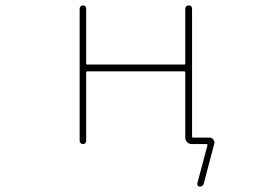

<svg xmlns="http://www.w3.org/2000/svg" viewBox="-20 -564 1040 719"><path d="M727.5 134.8Q723.6 134.8 720.7 131.3Q717.8 127.9 718.8 123L756.8 -19.5Q757.8 -24.4 753.9 -24.4H698.2Q688.5 -24.4 681.2 -31.2Q673.8 -38.1 673.8 -48.8V-292Q673.8 -296.9 668.9 -296.9H307.6Q302.7 -296.9 302.7 -292V-36.1Q302.7 -31.2 299.3 -27.8Q295.9 -24.4 291 -24.4Q286.1 -24.4 282.2 -27.8Q278.3 -31.2 278.3 -36.1V-532.2Q278.3 -537.1 282.2 -540.5Q286.1 -543.9 291 -543.9Q295.9 -543.9 299.3 -540.5Q302.7 -537.1 302.7 -532.2V-326.2Q302.7 -322.3 307.6 -322.3H668.9Q673.8 -322.3 673.8 -326.2V-531.2Q673.8 -537.1 677.7 -540.5Q681.6 -543.9 687 -543.9Q692.4 -543.9 695.8 -540.5Q699.2 -537.1 699.2 -531.2V-52.7Q699.2 -48.8 704.1 -48.8H763.7Q773.4 -48.8 779.3 -41Q783.2 -36.1 783.2 -30.3Q783.2 -27.3 782.2 -25.4L743.2 123Q740.2 134.8 727.5 134.8Z"/></svg>

Font: Rounded-L Mgen+ 2m thin
Style: Regular
Weight: 100
Designer: [Source Han Sans]
Ryoko NISHIZUKA  (kana & ideographs); Paul D. Hunt (Latin, Greek & Cyrillic); Wenlong ZHANG  (bopomofo
Version: Version 1.059.20150602